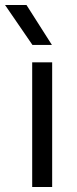

<svg xmlns="http://www.w3.org/2000/svg" viewBox="-51 -750 307 770"><path d="M78.1 0V-500H158.2V0ZM-30.8 -730H55.2L157.2 -569.8H79.1Z"/></svg>

Font: TASA Orbiter Text
Style: Regular
Weight: 400
Designer: Weizhong Zhang
Version: Version 1.000;Glyphs 3.1.2 (3151)